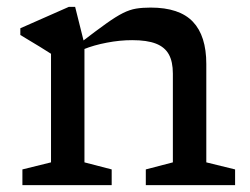

<svg xmlns="http://www.w3.org/2000/svg" viewBox="-20 -537 726 557"><path d="M225 -409V-66L304 -45.5V0H45V-45.5L128 -66V-381Q120 -386.5 96.5 -400.8Q73 -415 39 -435.5V-455L179.5 -517H198ZM403 -45.5 481.5 -66V-323.5Q481.5 -358 469.8 -379.2Q458 -400.5 432.2 -410.5Q406.5 -420.5 363.5 -420.5Q327.5 -420.5 289.8 -413.2Q252 -406 222.5 -394L213.5 -413Q259 -448 287.8 -468.5Q316.5 -489 336.5 -499Q356.5 -509 374.8 -512Q393 -515 417 -515Q500.5 -515 539.5 -474Q578.5 -433 578.5 -351.5V-66L662 -45.5V0H403Z"/></svg>

Font: Newsreader 7pt
Style: Regular
Weight: 400
Designer: Hugues Gentile
Foundry: Production Type
Version: Version 1.003